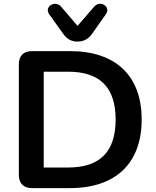

<svg xmlns="http://www.w3.org/2000/svg" viewBox="-20 -968 802 988"><path d="M379 -754C409 -754 434 -766 453 -793L525 -895C552 -934 496 -970 464 -933L379 -835L295 -933C263 -970 206 -933 233 -895L306 -793C325 -766 349 -754 379 -754ZM339 0C575 0 709 -127 709 -353C709 -579 575 -705 339 -705H145C101 -705 77 -681 77 -637V-68C77 -24 101 0 145 0ZM205 -599H331C494 -599 575 -518 575 -353C575 -188 495 -106 331 -106H205Z"/></svg>

Font: Nunito
Style: Bold
Weight: 700
Designer: Vernon Adams
Foundry: Vernon Adams
Version: Version 3.602